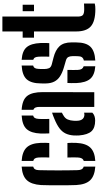

<svg xmlns="http://www.w3.org/2000/svg" viewBox="375 -1185 819 1609"><g transform="rotate(-90 784.5 -380.5)"><path d="M38.2 -152Q37.2 -176.1 36.7 -214.9Q36.2 -253.7 36.2 -297.5Q36.2 -341.3 36.7 -381.1Q37.2 -420.9 38.2 -446.3Q43.7 -527.6 79.6 -565.6Q115.4 -603.6 192.6 -608.5V-511.8Q177.6 -507.9 170.7 -496.9Q163.7 -485.9 163.1 -464.9Q162.1 -424 161.6 -383.1Q161.1 -342.3 161.1 -301.4Q161.1 -260.4 161.6 -220Q162.1 -179.6 163.1 -139.1Q163.7 -117.4 170.7 -105.3Q177.6 -93.3 192.6 -88.6V8.5Q114.5 3.2 78.5 -34.3Q42.5 -71.9 38.2 -152ZM240.6 8.5V-88.2Q254.9 -92.9 261.6 -105Q268.4 -117 269.3 -139.1Q270 -153.3 270.1 -175.6Q270.2 -197.8 269 -224.9H390.6Q391.7 -214.6 392.2 -192Q392.6 -169.5 391.6 -152Q388.1 -71.5 352.7 -33.7Q317.3 4.1 240.6 8.5ZM269 -377Q269.7 -388.3 269.9 -405.7Q270.2 -423.1 269.9 -439.7Q269.7 -456.3 269.3 -464.9Q268.4 -485.5 261.6 -496.5Q254.9 -507.6 240.6 -511.4V-608.5Q317.8 -603.7 353.1 -566.7Q388.4 -529.6 391.6 -451.1Q392.5 -433.7 392.1 -410.7Q391.7 -387.7 390.6 -377Z M454 -127.1Q453.5 -137.2 453.4 -150.2Q453.4 -163.2 453.9 -173.3Q456.8 -212.6 470.9 -241.2Q485 -269.8 514.3 -292Q543.6 -314.1 592.6 -334Q606 -339.9 619 -344.7Q632 -349.6 645 -353.8V-271.3Q640 -268.9 634.7 -266Q629.5 -263.1 624 -259.9Q597.1 -245.1 587.8 -222.7Q578.6 -200.3 577.1 -173.3Q576.6 -164 576.6 -155Q576.7 -145.9 577.2 -136.8Q579.7 -110.4 592.9 -96.6Q606.2 -82.7 629.6 -82.7Q636.7 -82.7 645 -85V-16.3Q621.2 7.5 578.7 7.5Q517.7 7.5 488.9 -23.5Q460.1 -54.6 454 -127.1ZM471.1 -377Q470.6 -386.6 470.1 -410.2Q469.6 -433.7 470.1 -451.1Q473.3 -528 506.6 -566Q540 -604 621 -608.5V-512.7Q606.7 -508.8 600.1 -497.5Q593.6 -486.2 592.5 -464.9Q592 -456.5 591.7 -439.6Q591.5 -422.7 591.7 -405.3Q592 -387.8 592.5 -377ZM693.1 0V-460.8Q693.1 -480.3 687.8 -492.5Q682.6 -504.7 669.1 -510.1V-608.5Q753.3 -603.5 785.4 -561.6Q817.5 -519.8 817.1 -431.8L816.3 0Z M892.7 -152Q892.2 -169.5 892.6 -192Q893 -214.6 893.7 -224.9H1003.1Q1002.5 -197.8 1002.5 -175.6Q1002.5 -153.3 1003 -139.1Q1003.9 -117 1011.5 -105.1Q1019.2 -93.3 1033.9 -88.6V8.5Q960.2 3.6 928.1 -34.1Q896.1 -71.9 892.7 -152ZM1081.9 8.5V-87.3Q1100.8 -91.3 1109.4 -103.5Q1118 -115.7 1118.2 -139.1Q1118.4 -152.2 1118.4 -157Q1118.5 -161.8 1118.6 -166.3Q1118.6 -170.8 1118.5 -183.1Q1118.2 -204.8 1110.7 -218.2Q1103.1 -231.6 1083.1 -237.4L1019.4 -256.1Q977.6 -268.7 948.7 -287.5Q919.8 -306.3 904.9 -335.7Q890 -365 889.6 -409Q889.5 -418.8 889.6 -427.6Q889.7 -436.5 889.9 -445.5Q890.1 -527.2 923.9 -565.6Q957.7 -604 1039.9 -608.5V-512.2Q1024.7 -508.3 1018.4 -497.1Q1012.1 -485.9 1011.5 -464.9Q1011 -451.9 1010.6 -444.7Q1010.3 -437.4 1010.5 -419.4Q1010.7 -395.2 1017.6 -379.2Q1024.5 -363.2 1049.4 -356.2L1106.1 -341.6Q1169.5 -325.8 1201.6 -291.3Q1233.8 -256.9 1233.8 -189.5Q1233.8 -180.1 1233.7 -169.3Q1233.6 -158.6 1233.4 -148.8Q1232.9 -69.9 1197.9 -32.9Q1162.9 4.1 1081.9 8.5ZM1113.9 -377Q1114.5 -388.3 1114.7 -405.7Q1114.9 -423.1 1114.7 -439.7Q1114.5 -456.3 1114 -464.9Q1113.1 -485 1107.3 -496.1Q1101.5 -507.2 1088 -511.4V-608.5Q1162.2 -603.6 1193.6 -566.4Q1224.9 -529.2 1228.4 -451.1Q1228.8 -439.6 1228.8 -425Q1228.8 -410.5 1228.4 -397.2Q1228 -384 1227.4 -377Z M1273.2 -505.1V-600H1325.4V-770H1450.2V-138.2Q1450.2 -108.5 1462.1 -96.4Q1474 -84.3 1512.9 -84.3Q1525.1 -84.3 1535.7 -84.9Q1546.2 -85.5 1559.4 -86V4.1Q1549.2 6.8 1537.3 8Q1525.4 9.1 1512.5 9.1Q1411.4 9.1 1368.4 -28.5Q1325.4 -66.1 1325.4 -152V-505.1ZM1495.4 -505.1V-600H1549.4V-505.1Z"/></g></svg>

Font: Big Shoulders Stencil Thin
Style: Regular
Weight: 100
Designer: Patric King
Foundry: XO Type Co
Version: Version 2.001